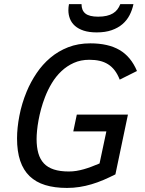

<svg xmlns="http://www.w3.org/2000/svg" viewBox="-20 -901 705 935"><path d="M563 -513.2Q552.7 -539.6 538.6 -558.1Q524.4 -576.7 506.1 -588.1Q487.8 -599.6 465.3 -604.7Q442.9 -609.9 415 -609.9Q373 -609.9 339.4 -594.7Q305.7 -579.6 279.1 -554.4Q252.4 -529.3 232.7 -496.6Q212.9 -463.9 199.2 -428.2Q188 -399.4 180.2 -370.6Q172.4 -341.8 167.5 -314.9Q162.6 -288.1 160.4 -264.6Q158.2 -241.2 158.2 -224.1Q158.2 -184.6 166.7 -154.8Q175.3 -125 193.8 -105.2Q212.4 -85.4 242.4 -75.7Q272.5 -65.9 314.9 -65.9Q334 -65.9 352.1 -68.8Q370.1 -71.8 388.2 -76.9Q406.2 -82 425 -89.1Q443.8 -96.2 464.8 -105L498 -261.2H336.9L354 -342.8H603L542 -51.8Q511.7 -36.6 483.2 -24.4Q454.6 -12.2 425.8 -3.7Q397 4.9 367.4 9.5Q337.9 14.2 306.2 14.2Q245.6 14.2 200.2 0.2Q154.8 -13.7 124.3 -43Q93.8 -72.3 78.4 -117.9Q63 -163.6 63 -227.1Q63 -278.3 74.5 -337.6Q85.9 -397 109.9 -455.1Q129.4 -502 158 -544.4Q186.5 -586.9 224.9 -619.4Q263.2 -651.9 311.8 -670.9Q360.4 -689.9 419.9 -689.9Q506.8 -689.9 562.3 -657.5Q617.7 -625 647 -555.2ZM629.9 -880.9Q624 -852.5 611.1 -827.4Q598.1 -802.2 576.7 -783.7Q555.2 -765.1 524.2 -754.2Q493.2 -743.2 450.7 -743.2Q414.1 -743.2 387.9 -751.7Q361.8 -760.3 345.2 -774.9Q328.6 -789.6 320.8 -809.3Q313 -829.1 313 -851.1Q313 -866.2 315.9 -880.9H377Q377 -850.1 396 -835Q415 -819.8 458 -819.8Q481.4 -819.8 499.3 -824Q517.1 -828.1 530 -835.9Q543 -843.8 551.5 -855Q560.1 -866.2 565.9 -880.9Z"/></svg>

Font: Lorenzo Sans
Style: Italic
Weight: 400
Italic angle: -12°
Foundry: Intel Corporation
Version: Version 1.00; ttfautohint (v1.5)